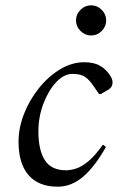

<svg xmlns="http://www.w3.org/2000/svg" viewBox="-20 -695 467 725"><path d="M198 10Q126 10 88 -33.5Q50 -77 50 -160Q50 -212 70.5 -264.5Q91 -317 126.5 -361.5Q162 -406 206.5 -433Q251 -460 298 -460Q335 -460 358 -446.5Q381 -433 395 -411Q401 -402 403 -396Q405 -390 405 -383Q405 -376 401.5 -369Q398 -362 390 -357L361 -340H354L334 -369Q318 -393 301.5 -404.5Q285 -416 254 -416Q221 -416 191.5 -384Q162 -352 143.5 -302.5Q125 -253 125 -199Q125 -128 149.5 -90Q174 -52 229 -52Q246 -52 267 -58.5Q288 -65 313 -85.5Q338 -106 368 -148H370L380 -140Q337 -64 293 -27Q249 10 198 10ZM324 -561Q301 -561 284 -578Q267 -595 267 -618Q267 -641 284 -658Q301 -675 324 -675Q347 -675 364 -658Q381 -641 381 -618Q381 -595 364 -578Q347 -561 324 -561Z"/></svg>

Font: Spectral
Style: Italic
Weight: 400
Italic angle: -10°
Designer: Jean-Baptiste Levee
Foundry: Production Type
Version: Version 2.001